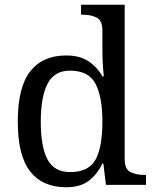

<svg xmlns="http://www.w3.org/2000/svg" viewBox="-20 -780 654 810"><path d="M259 10Q160 10 107.5 -56.5Q55 -123 55 -267Q55 -412 107.5 -479Q160 -546 259 -546Q317 -546 353.5 -521.5Q390 -497 412 -458H418Q415 -483 413.5 -513.5Q412 -544 412 -568V-650Q412 -694 387.5 -706Q363 -718 330 -718H322V-760H506V-110Q506 -66 530.5 -54Q555 -42 588 -42H596V0H427L416 -90H412Q390 -44 354 -17Q318 10 259 10ZM276 -54Q354 -54 383 -106.5Q412 -159 412 -267Q412 -371 383 -426.5Q354 -482 275 -482Q209 -482 180.5 -426.5Q152 -371 152 -266Q152 -160 180.5 -107Q209 -54 276 -54Z"/></svg>

Font: Noto Serif Yezidi
Style: Regular
Weight: 400
Designer: Dalton Maag Ltd
Foundry: Dalton Maag Ltd
Version: Version 1.001; ttfautohint (v1.8.4.7-5d5b)